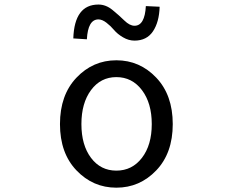

<svg xmlns="http://www.w3.org/2000/svg" viewBox="-20 -826 1040 858"><path d="M678.2 -64.5Q604.5 12.7 500 12.7Q395.5 12.7 321.8 -64.5Q248 -141.6 248 -271.5Q248 -401.4 321.8 -479Q395.5 -556.6 500 -556.6Q604.5 -556.6 678.2 -479Q752 -401.4 752 -271.5Q752 -141.6 678.2 -64.5ZM386.7 -120.6Q429.7 -63.5 500 -63.5Q570.3 -63.5 614.3 -120.6Q658.2 -177.7 658.2 -271.5Q658.2 -365.2 614.3 -423.3Q570.3 -481.4 500 -481.4Q429.7 -481.4 386.7 -423.3Q343.8 -365.2 343.8 -271.5Q343.8 -177.7 386.7 -120.6ZM581.1 -644.5Q554.7 -644.5 529.8 -659.2Q504.9 -673.8 489.7 -691.9Q474.6 -710 455.6 -724.6Q436.5 -739.3 419.9 -739.3Q373 -739.3 368.2 -650.4L307.6 -654.3Q312.5 -805.7 419.9 -805.7Q453.1 -805.7 482.4 -781.7Q511.7 -757.8 535.6 -734.4Q559.6 -710.9 581.1 -710.9Q627 -710.9 631.8 -798.8L693.4 -795.9Q691.4 -727.5 663.6 -686Q635.7 -644.5 581.1 -644.5Z"/></svg>

Font: GenEi Gothic M Regular
Style: Regular
Weight: 400
Designer: o_tamon (Modified); [Source Han Sans]
Ryoko NISHIZUKA  (kana & ideographs); Paul D. Hunt (Latin, Greek & Cyrillic); Wenl
Version: Version 1.1a;Original Version 1.004